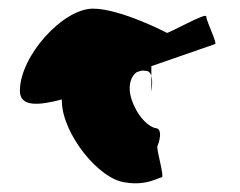

<svg xmlns="http://www.w3.org/2000/svg" viewBox="-20 -730 554 444"><path d="M26 -520C26 -482 70 -486 123 -500V-496C124 -421 209 -314 271 -308C319 -300 348 -320 354 -320C361 -320 341 -386 344 -392C347 -398 359 -434 338 -434C313 -442 288 -478 281 -513C277 -536 284 -555 296 -563L305 -566C309 -567 313 -567 318 -566C324 -566 328 -561 330 -555V-577L477 -628C484 -628 457 -681 457 -692C457 -702 373 -654 366 -654C366 -654 259 -710 195 -710C125 -710 26 -600 26 -520ZM330 -518C330 -518 334 -541 330 -555Z"/></svg>

Font: Ampere
Style: SCCnd
Weight: 400
Version: Version 1